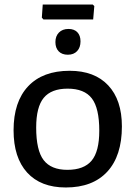

<svg xmlns="http://www.w3.org/2000/svg" viewBox="-20 -821 598 849"><path d="M390 -801 397 -794 392 -735H172L165 -743L169 -801ZM283 -693Q308 -693 322 -678.5Q336 -664 336 -638Q336 -611 321 -595Q306 -579 280 -579Q254 -579 239.5 -594Q225 -609 225 -635Q225 -661 240.5 -677Q256 -693 283 -693ZM288 -508Q398 -508 458.5 -443.5Q519 -379 519 -262Q519 -132 454.5 -62Q390 8 271 8Q160 8 100 -58Q40 -124 40 -245Q40 -371 104.5 -439.5Q169 -508 288 -508ZM279 -429Q207 -429 173.5 -388.5Q140 -348 140 -257Q140 -156 173 -113Q206 -70 278 -70Q351 -70 385 -110.5Q419 -151 419 -243Q419 -343 386 -386Q353 -429 279 -429Z"/></svg>

Font: Alegreya Sans SC Medium
Style: Regular
Weight: 500
Designer: Juan Pablo del Peral
Foundry: Huerta Tipografica
Version: Version 2.001;PS 002.001;hotconv 1.0.88;makeotf.lib2.5.64775